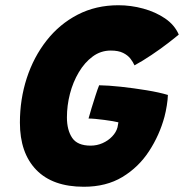

<svg xmlns="http://www.w3.org/2000/svg" viewBox="-20 -689 702 733"><path d="M300 24Q181 24 118.5 -40.5Q56 -105 56 -221Q56 -310 82.2 -390.8Q108.5 -471.5 157.8 -534.2Q207 -597 276.5 -633Q346 -669 432 -669Q480 -669 526.8 -656.2Q573.5 -643.5 610 -618.8Q646.5 -594 662.5 -557Q649 -545.5 620.8 -523.8Q592.5 -502 558.2 -479Q524 -456 493.5 -439.5Q488 -452 478 -465Q468 -478 450 -487Q432 -496 403 -496Q364.5 -496 333.8 -473.2Q303 -450.5 280.8 -413Q258.5 -375.5 247 -330.8Q235.5 -286 235.5 -241Q235.5 -192.5 255.5 -162.8Q275.5 -133 326 -133Q350 -133 371.5 -142.5Q393 -152 408.2 -168Q423.5 -184 428.5 -202.5Q429.5 -209 430.5 -213.5Q431.5 -218 432 -222Q424.5 -224 410 -226.5Q395.5 -229 378.2 -231.2Q361 -233.5 344.8 -235Q328.5 -236.5 318 -236.5Q322 -252 329.5 -276.2Q337 -300.5 344.8 -324.8Q352.5 -349 358.5 -363.5Q393 -363 441.8 -357.8Q490.5 -352.5 539.2 -344.5Q588 -336.5 621 -326.5Q620.5 -309.5 616.8 -286Q613 -262.5 608 -243.5Q589 -173 549 -111.8Q509 -50.5 447.2 -13.2Q385.5 24 300 24Z"/></svg>

Font: Grandstander Thin ExtraBold
Style: Italic
Weight: 800
Italic angle: -15°
Version: Version 1.200